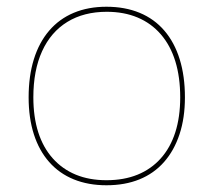

<svg xmlns="http://www.w3.org/2000/svg" viewBox="-20 -535 634 570"><path d="M296 -515Q351 -515 394.5 -497Q438 -479 468 -444Q498 -409 513.5 -359Q529 -309 529 -246Q529 -185 513 -136.5Q497 -88 467 -54Q437 -20 394 -2.5Q351 15 296 15Q242 15 199 -2.5Q156 -20 126 -54Q96 -88 80.5 -136.5Q65 -185 65 -246Q65 -309 80.5 -359Q96 -409 126 -444Q156 -479 199 -497Q242 -515 296 -515ZM297 -500Q229 -500 180 -470Q131 -440 105 -383Q79 -326 79 -246Q79 -188 93.5 -142.5Q108 -97 136.5 -65Q165 -33 205 -16.5Q245 0 296 0Q348 0 388.5 -16.5Q429 -33 457.5 -65Q486 -97 500.5 -142.5Q515 -188 515 -246Q515 -306 500.5 -353Q486 -400 457.5 -433Q429 -466 388.5 -483Q348 -500 297 -500Z"/></svg>

Font: Kalnia Thin
Style: Regular
Weight: 250
Designer: Frida Medrano
Foundry: Frida Medrano
Version: Version 1.105